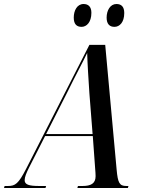

<svg xmlns="http://www.w3.org/2000/svg" viewBox="-78 -938 720 958"><path d="M493 -804C519 -804 542 -827 542 -873C542 -905 527 -918 503 -918C472 -918 454 -886 454 -850C454 -817 470 -804 493 -804ZM329 -804C354 -804 378 -827 378 -874C378 -905 362 -918 339 -918C307 -918 290 -886 290 -850C290 -817 305 -804 329 -804ZM-58 0H149L152 -10H117C66 -10 45 -17 45 -39C45 -55 54 -76 67 -102L147 -259H385L397 -94C398 -82 399 -69 399 -59C399 -22 375 -10 334 -10H311L308 0H560L563 -10H552C518 -10 510 -26 504 -91L447 -714H368L52 -95C14 -21 -2 -10 -38 -10H-55ZM258 -478C301 -566 335 -627 357 -674C358 -627 364 -532 368 -473L384 -269H152Z"/></svg>

Font: Noto Serif Display Condensed Medium
Style: Italic
Weight: 500
Width: 3
Italic angle: -12°
Designer: Monotype Design Team
Foundry: Monotype Imaging Inc.
Version: Version 2.009